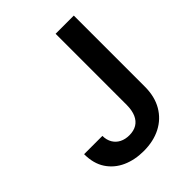

<svg xmlns="http://www.w3.org/2000/svg" viewBox="-207 -846 974 974"><g transform="rotate(-45 280.5 -358.5)"><path d="M358.7 -727.3H489.3V-215.9Q489 -145.6 459.5 -95Q430 -44.4 377.3 -17.2Q324.6 9.9 254.6 9.9Q190.7 9.9 139.7 -13Q88.8 -35.9 58.9 -81Q29.1 -126.1 29.1 -193.2H160.2Q160.5 -163.7 173.1 -142.4Q185.7 -121.1 208.1 -109.7Q230.5 -98.4 259.6 -98.4Q291.2 -98.4 313.2 -111.7Q335.2 -125 346.8 -151.3Q358.3 -177.6 358.7 -215.9Z"/></g></svg>

Font: InterMG SemiBold
Style: Regular
Weight: 600
Designer: Rasmus Andersson
Foundry: rsms
Version: Version 3.019;December 26, 2023;FontCreator 15.0.0.2955 64-b